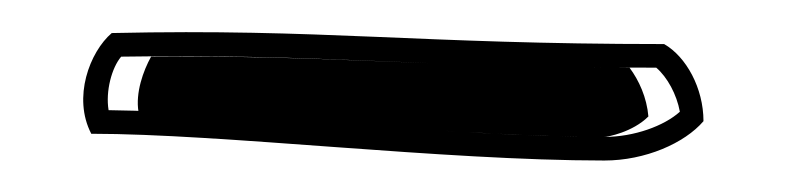

<svg xmlns="http://www.w3.org/2000/svg" viewBox="-20 -326 504 122"><path d="M38 -241C121 -241 261 -224 364 -224C390 -224 415 -235 427 -249C427 -270 416 -290 402 -298C245 -298 185 -308 51 -305C37 -293 26 -264 38 -241ZM49 -256C47 -268 51 -283 57 -290C185 -292 246 -283 397 -283C404 -277 410 -266 412 -255C402 -246 383 -239 364 -239C267 -239 134 -255 49 -256ZM68 -255C157 -252 279 -239 364 -239C366 -239 382 -242 392 -252C391 -264 386 -275 380 -283C244 -284 183 -291 76 -290C71 -281 66 -267 68 -255Z"/></svg>

Font: Snowfall
Style: Eco
Weight: 400
Designer: Jasper
Foundry: Cannot Into Space Fonts
Version: Version 0.9